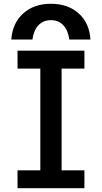

<svg xmlns="http://www.w3.org/2000/svg" viewBox="-20 -999 540 1019"><path d="M250 -979Q341 -979 398 -927.5Q455 -876 460 -789H348Q341 -839 315.5 -865.5Q290 -892 250 -892Q210 -892 184.5 -865.5Q159 -839 152 -789H40Q46 -876 103 -927.5Q160 -979 250 -979ZM73 0V-95H194V-635H73V-730H428V-635H307V-95H428V0Z"/></svg>

Font: M PLUS Code Latin Medium
Style: Regular
Weight: 500
Designer: Coji Morishita
Foundry: UNDERFOREST DESIGN
Version: Version 1.002; ttfautohint (v1.8.3)